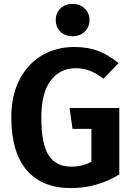

<svg xmlns="http://www.w3.org/2000/svg" viewBox="-20 -949 681 985"><path d="M439 -846Q439 -810 414.5 -786.5Q390 -763 352 -763Q314 -763 290 -786.5Q266 -810 266 -846Q266 -882 290 -905.5Q314 -929 352 -929Q390 -929 414.5 -905.5Q439 -882 439 -846ZM588 -625 511 -545Q474 -573 441.5 -586Q409 -599 368 -599Q289 -599 240.5 -536.5Q192 -474 192 -346Q192 -211 229.5 -152.5Q267 -94 346 -94Q403 -94 449 -119V-288H352L337 -395H592V-54Q539 -21 476 -2.5Q413 16 345 16Q195 16 116.5 -76.5Q38 -169 38 -347Q38 -460 81 -542Q124 -624 197.5 -666Q271 -708 361 -708Q432 -708 486.5 -686.5Q541 -665 588 -625Z"/></svg>

Font: Wolseley Sans SemiBold
Style: Regular
Weight: 600
Designer: Carrois Corporate & Edenspiekermann AG
Foundry: Carrois Corporate GbR & Edenspiekermann AG
Version: Version 4.202